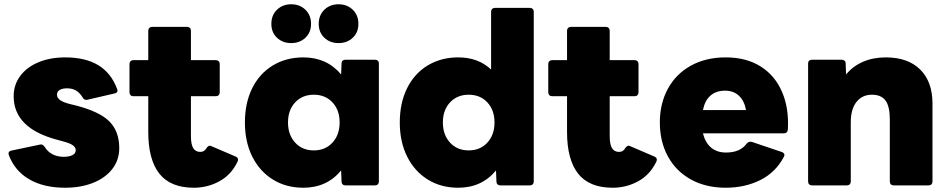

<svg xmlns="http://www.w3.org/2000/svg" viewBox="-20 -827 4450 900"><path d="M21 -101Q20 -103 20 -108Q20 -118 33 -121L166 -149L172 -150Q181 -150 189 -139Q203 -116 226 -104Q249 -92 278 -92Q305 -92 320 -100Q335 -108 335 -123Q335 -136 321.5 -146Q308 -156 273 -165L251 -171Q44 -225 44 -376Q44 -429 74.5 -470.5Q105 -512 160 -535Q215 -558 286 -558Q380 -558 440.5 -521.5Q501 -485 529 -410L531 -403Q531 -392 517 -389L388 -359H384Q373 -359 367 -371Q354 -392 336.5 -402.5Q319 -413 294 -413Q273 -413 260 -405.5Q247 -398 247 -383Q247 -368 263 -357Q279 -346 313 -338L334 -333Q447 -304 493 -257.5Q539 -211 539 -133Q539 -77 506.5 -35Q474 7 416.5 30Q359 53 285 53Q185 53 117 13.5Q49 -26 21 -101Z M675 -208V-376H605Q597 -376 592 -381Q587 -386 587 -394V-527Q587 -535 592 -540Q597 -545 605 -545H675V-683Q675 -691 680 -696Q685 -701 693 -701H857Q865 -701 870 -696Q875 -691 875 -683V-545H992Q1000 -545 1005 -540Q1010 -535 1010 -527V-394Q1010 -386 1005 -381Q1000 -376 992 -376H875V-189Q875 -151 885.5 -133Q896 -115 919 -115Q929 -115 936.5 -120Q944 -125 951 -137Q958 -144 963 -144Q967 -144 973 -141L1085 -93Q1096 -88 1096 -78Q1096 -74 1092 -66Q1062 -6 1007 23.5Q952 53 889 53Q779 53 727 -13Q675 -79 675 -208Z M1128 -253Q1128 -344 1162 -413Q1196 -482 1258.5 -520Q1321 -558 1402 -558Q1512 -558 1579 -478L1581 -530Q1581 -538 1586 -542.5Q1591 -547 1599 -547H1738Q1746 -547 1751 -542.5Q1756 -538 1756 -530V24Q1756 32 1751 37Q1746 42 1738 42H1599Q1591 42 1586 37Q1581 32 1581 24L1579 -28Q1512 53 1402 53Q1321 53 1259 14.5Q1197 -24 1162.5 -93Q1128 -162 1128 -253ZM1451 -122Q1505 -122 1538.5 -158.5Q1572 -195 1572 -253Q1572 -311 1538.5 -347Q1505 -383 1451 -383Q1397 -383 1363.5 -347Q1330 -311 1330 -253Q1330 -195 1363.5 -158.5Q1397 -122 1451 -122ZM1252 -715Q1252 -756 1278.5 -781.5Q1305 -807 1345 -807Q1385 -807 1411.5 -781.5Q1438 -756 1438 -715Q1438 -675 1411.5 -650Q1385 -625 1345 -625Q1305 -625 1278.5 -650Q1252 -675 1252 -715ZM1474 -715Q1474 -756 1500.5 -781.5Q1527 -807 1567 -807Q1607 -807 1633.5 -781.5Q1660 -756 1660 -715Q1660 -675 1633.5 -650Q1607 -625 1567 -625Q1527 -625 1500.5 -650Q1474 -675 1474 -715Z M1854 -253Q1854 -344 1888 -413Q1922 -482 1984.5 -520Q2047 -558 2128 -558Q2222 -558 2282 -501V-772Q2282 -780 2287 -785Q2292 -790 2300 -790H2464Q2472 -790 2477 -785Q2482 -780 2482 -772V24Q2482 32 2477 37Q2472 42 2464 42H2325Q2317 42 2312 37Q2307 32 2307 24L2305 -28Q2238 53 2128 53Q2047 53 1985 14.5Q1923 -24 1888.5 -93Q1854 -162 1854 -253ZM2177 -122Q2231 -122 2264.5 -158.5Q2298 -195 2298 -253Q2298 -311 2264.5 -347Q2231 -383 2177 -383Q2123 -383 2089.5 -347Q2056 -311 2056 -253Q2056 -195 2089.5 -158.5Q2123 -122 2177 -122Z M2638 -208V-376H2568Q2560 -376 2555 -381Q2550 -386 2550 -394V-527Q2550 -535 2555 -540Q2560 -545 2568 -545H2638V-683Q2638 -691 2643 -696Q2648 -701 2656 -701H2820Q2828 -701 2833 -696Q2838 -691 2838 -683V-545H2955Q2963 -545 2968 -540Q2973 -535 2973 -527V-394Q2973 -386 2968 -381Q2963 -376 2955 -376H2838V-189Q2838 -151 2848.5 -133Q2859 -115 2882 -115Q2892 -115 2899.5 -120Q2907 -125 2914 -137Q2921 -144 2926 -144Q2930 -144 2936 -141L3048 -93Q3059 -88 3059 -78Q3059 -74 3055 -66Q3025 -6 2970 23.5Q2915 53 2852 53Q2742 53 2690 -13Q2638 -79 2638 -208Z M3073 -253Q3073 -342 3111 -411.5Q3149 -481 3219 -519.5Q3289 -558 3382 -558Q3478 -558 3545.5 -515.5Q3613 -473 3646 -396Q3679 -319 3673 -219Q3671 -202 3654 -202H3275Q3286 -158 3313.5 -135Q3341 -112 3383 -112Q3450 -112 3480 -154Q3490 -165 3504 -162L3646 -114Q3657 -109 3657 -101Q3657 -97 3654 -91Q3615 -18 3543 17.5Q3471 53 3382 53Q3289 53 3219 14.5Q3149 -24 3111 -93.5Q3073 -163 3073 -253ZM3379 -402Q3337 -402 3310.5 -379Q3284 -356 3275 -311H3477Q3469 -355 3443.5 -378.5Q3418 -402 3379 -402Z M3768 24V-530Q3768 -538 3773 -542.5Q3778 -547 3786 -547H3925Q3933 -547 3938.5 -542.5Q3944 -538 3944 -530L3946 -478Q3978 -517 4025.5 -537.5Q4073 -558 4132 -558Q4236 -558 4293.5 -501Q4351 -444 4351 -342V24Q4351 32 4346 37Q4341 42 4333 42H4169Q4161 42 4156 37Q4151 32 4151 24V-267Q4151 -328 4131 -355.5Q4111 -383 4067 -383Q4022 -383 3995 -349.5Q3968 -316 3968 -253V24Q3968 32 3963 37Q3958 42 3950 42H3786Q3778 42 3773 37Q3768 32 3768 24Z"/></svg>

Font: LINE Seed JP_TTF ExtraBold
Style: Regular
Weight: 800
Designer: LY Corporation & Fontrix & Fontworks
Version: Version 1.015